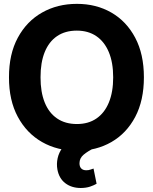

<svg xmlns="http://www.w3.org/2000/svg" viewBox="-20 -750 772 970"><path d="M707 -359.4Q707 -242.4 663.1 -159.3Q619.2 -76.3 542.7 -32.3Q466.1 11.7 368.6 11.7Q270.1 11.7 192.5 -32.4Q114.8 -76.6 70 -159.8Q25.1 -243 25.4 -359.4Q25.1 -476.6 70 -559.5Q114.8 -642.5 192.5 -686.5Q270.1 -730.5 368.6 -730.5Q466.1 -730.5 542.6 -686.5Q619 -642.5 663 -559.5Q707 -476.6 707 -359.4ZM551.8 -359.4Q551.8 -433.9 529.8 -486.6Q507.8 -539.3 466.8 -567.3Q425.8 -595.3 368 -595.3Q309.2 -595.3 268.1 -567.3Q227 -539.3 205.8 -486.6Q184.6 -433.9 184.8 -359.4Q184.6 -285.2 205.9 -232.3Q227.2 -179.5 268.5 -151.5Q309.8 -123.4 368.6 -123.4Q426.6 -123.4 467.4 -151.5Q508.3 -179.5 530 -232.3Q551.8 -285.2 551.8 -359.4ZM387.9 199.8Q341.4 199.6 310 175.6Q278.6 151.7 270.1 107Q264.8 78.3 271.2 49.2Q277.6 20.1 296 -4.1Q314.5 -28.2 345.3 -42.2L456.1 -1.8Q423.4 13.9 402.5 31.5Q381.5 49.2 381.6 74.8Q381.5 91.8 390.4 101Q399.2 110.2 415.8 110.2Q427.6 110.2 436.6 106.9Q445.6 103.7 452.5 101.6L468 178.3Q455.3 185.9 435.2 192.8Q415 199.6 387.9 199.8Z"/></svg>

Font: Inter Display V
Style: Regular
Weight: 400
Designer: Rasmus Andersson
Foundry: rsms
Version: Version 3.015;git-src